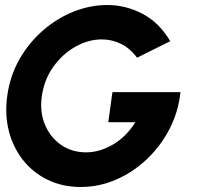

<svg xmlns="http://www.w3.org/2000/svg" viewBox="-20 -732 788 765"><path d="M302 13Q229 13 170.2 -15.5Q111.5 -44 71.8 -94.2Q32 -144.5 15.2 -210.2Q-1.5 -276 9 -351Q20 -430.5 58 -496.8Q96 -563 151.8 -611.2Q207.5 -659.5 273.5 -685.8Q339.5 -712 407 -712Q480.5 -712 547 -677.5Q613.5 -643 658.5 -568L526 -502Q499 -539 462.5 -557Q426 -575 385.5 -575Q332 -575 280.5 -546Q229 -517 192.5 -466Q156 -415 146.5 -348Q138 -286 159 -235.5Q180 -185 223 -155Q266 -125 323 -125Q376 -125 429 -155.5Q482 -186 519.5 -245H411.5L428 -365H699Q691 -287.5 656 -219.2Q621 -151 566.2 -98.8Q511.5 -46.5 443.5 -16.8Q375.5 13 302 13Z"/></svg>

Font: Urbanist ExtraBold
Style: Italic
Weight: 800
Italic angle: -8°
Designer: Corey Hu
Foundry: Corey Hu
Version: Version 1.321; ttfautohint (v1.8.4.7-5d5b)